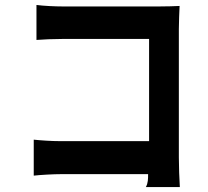

<svg xmlns="http://www.w3.org/2000/svg" viewBox="-20 -731 840 774"><path d="M701 -96V-614C701 -643 703 -684 704 -707C690 -706 647 -705 623 -705H232C205 -705 156 -707 127 -711V-570C149 -572 199 -574 233 -574H581V-162H224C188 -162 144 -165 116 -168V-23C142 -26 196 -29 227 -29H577C577 -10 577 7 568 23H705C703 -7 701 -61 701 -96Z"/></svg>

Font: Glow Sans TC Compressed
Style: Bold
Weight: 700
Width: 2
Designer: Ryoko NISHIZUKA (kana, bopomofo & ideographs); Paul D. Hunt (Latin, Greek & Cyrillic); Sandoll Communications, Soo-young
Version: Version 0.93